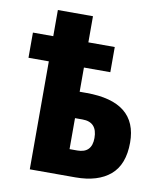

<svg xmlns="http://www.w3.org/2000/svg" viewBox="-77 -720 653 781"><g transform="rotate(10 250.0 -329.0)"><path d="M287 0Q380 0 431 -43.5Q482 -87 482 -178Q482 -346 272 -346H244V-446H353V-550H244V-658H99V-550H15V-446H99V0ZM244 -237H275Q336 -237 336 -171Q336 -109 276 -109H244Z"/></g></svg>

Font: Noto Sans Mono UI Condensed ExtraBold
Style: Regular
Weight: 800
Width: 3
Designer: Monotype Design team
Foundry: Monotype Imaging Inc.
Version: 1.000